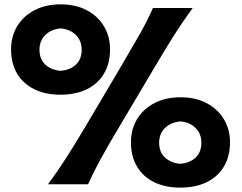

<svg xmlns="http://www.w3.org/2000/svg" viewBox="-20 -837 1101 872"><path d="M798.7 -93.1Q756.2 -96.7 729.5 -121.3Q702.8 -145.8 702.8 -189.1Q702.8 -229.7 729.3 -255.7Q755.9 -281.7 799.3 -285.6Q843.1 -281.7 868.8 -255.2Q894.5 -228.7 894.5 -189.1Q894.5 -145.8 868.4 -121.3Q842.3 -96.7 798.7 -93.1ZM798.7 15.1Q867.8 15.1 918.5 -9.5Q969.1 -34.2 996.8 -80.4Q1024.6 -126.6 1024.6 -191.2Q1024.6 -249.5 996.8 -295.6Q969.1 -341.6 918.7 -368.4Q868.3 -395.2 799.6 -395.2Q731.3 -395.2 680.7 -368.4Q630 -341.6 602.4 -295.6Q574.7 -249.5 574.7 -191.2Q574.7 -126.6 602.4 -80.4Q630 -34.2 680.4 -9.5Q730.8 15.1 798.7 15.1ZM197.9 0H380Q408 -61.8 441.2 -121.8Q474.4 -181.8 519.9 -258.1L685.1 -536.5Q731.3 -614.7 769.9 -675.9Q808.6 -737.1 855.3 -800.8H674.8Q646.2 -737.1 611.3 -675.9Q576.5 -614.7 530.3 -536.5L365.6 -258.1Q320.1 -181.8 281.9 -121.8Q243.7 -61.8 197.9 0ZM255.2 -515.5Q212.7 -519 186 -543.5Q159.3 -568 159.3 -611.3Q159.3 -651.9 185.7 -678Q212.1 -704.1 255.5 -708Q299.3 -704.1 325.1 -677.5Q350.9 -650.9 350.9 -611.3Q350.9 -568 324.9 -543.5Q298.8 -519 255.2 -515.5ZM254.6 -406.9Q323.7 -406.9 374.2 -431.6Q424.6 -456.2 452.2 -502.5Q479.8 -548.8 479.8 -613.3Q479.8 -671.5 452.2 -717.6Q424.6 -763.7 374.4 -790.4Q324.2 -817.2 255.5 -817.2Q187.2 -817.2 136.4 -790.4Q85.6 -763.7 57.9 -717.6Q30.3 -671.5 30.3 -613.3Q30.3 -548.8 57.9 -502.5Q85.6 -456.2 136.1 -431.6Q186.7 -406.9 254.6 -406.9Z"/></svg>

Font: Pinar FD VF
Style: Regular
Weight: 300
Designer: Amin Abedi
Version: Version 2.000